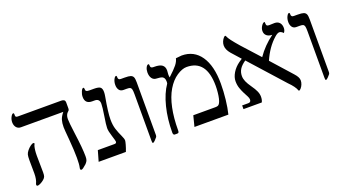

<svg xmlns="http://www.w3.org/2000/svg" viewBox="-51 -1045 2706 1511"><g transform="rotate(-20 1302.5 -289.5)"><path d="M502.9 -477.1Q502.9 -461.4 493.2 -455.1Q470.2 -436.5 470.2 -398.9Q470.2 -371.1 482.9 -274.9Q501 -142.6 501 -77.1Q501 -56.2 497.3 -45.7Q493.7 -35.2 486.6 -26.9Q479.5 -18.6 478.8 -17.8Q478 -17.1 477.5 -16.6Q477.1 -16.1 476.3 -15.6Q475.6 -15.1 450.2 5.9Q439.9 12.2 435.1 12.2Q425.8 12.2 425.8 0L427.2 -8.3Q433.1 -33.7 433.1 -87.9Q433.1 -147.9 425.3 -240.7Q417 -333 417 -350.1Q417 -384.8 424.3 -409.9Q431.6 -435.1 456.1 -464.8H101.1Q77.6 -464.8 63.7 -481.7Q49.8 -498.5 49.8 -524.9Q49.8 -547.4 60.5 -568.1Q71.3 -588.9 81.1 -588.9Q87.9 -588.9 87.9 -580.1V-568.8Q87.9 -560.5 92.3 -556.9Q96.7 -553.2 107.9 -553.2H470.2Q502.9 -553.2 502.9 -527.8ZM158.2 -308.1Q158.2 -305.7 150.9 -291Q142.1 -258.8 142.1 -211.9L144 -71.8Q144 -47.4 139.6 -36.6Q135.3 -25.9 122.6 -14.9Q109.9 -3.9 93.8 4.2Q77.6 12.2 69.8 12.2Q59.1 12.2 59.1 1L60.5 -5.9Q76.2 -37.1 76.2 -86.9L75.2 -196.8Q75.2 -230.5 79.1 -244.9Q83 -259.3 95.7 -275.1Q108.4 -291 124.5 -303Q140.6 -314.9 148.9 -314.9Q151.9 -314.9 155 -313Q158.2 -311 158.2 -308.1Z M836.4 -86.9Q836.4 -79.6 829.3 -54Q822.3 -28.3 811 0H583L608.4 -88.9H749Q765.1 -88.9 765.1 -104Q765.1 -110.4 751 -155.3Q736.3 -200.2 736.3 -226.1Q736.3 -252.4 748 -323.2Q759.3 -394 759.3 -422.9Q759.3 -464.8 719.2 -464.8H697.3Q639.2 -464.8 639.2 -522.9Q639.2 -544.9 648.9 -566.9Q658.7 -588.9 668 -588.9Q675.3 -588.9 675.3 -574.2Q675.3 -562 681.9 -557.6Q688.5 -553.2 707 -553.2H744.1Q784.7 -553.2 797.9 -542Q811 -530.8 811 -502Q811 -486.8 807.1 -465.3Q784.2 -339.4 784.2 -280.8Q784.2 -233.4 795.4 -199Q806.6 -164.6 823.2 -129.4Q836.4 -101.6 836.4 -86.9Z M1078.6 -43.9Q1078.6 -34.7 1074.5 -28.3Q1070.3 -22 1056.9 -8.1Q1043.5 5.9 1037.6 5.9Q1032.7 5.9 1031.5 2.2Q1030.3 -1.5 1030.3 -14.2V-402.8Q1030.3 -431.2 1027.3 -443.4Q1024.4 -455.6 1016.8 -460.2Q1009.3 -464.8 988.3 -464.8H959.5Q936 -464.8 924.3 -481.4Q912.6 -498 912.6 -522.9Q912.6 -548.8 922.6 -568.8Q932.6 -588.9 942.4 -588.9Q944.8 -588.9 946.5 -585.9Q948.2 -583 948.2 -580.1V-570.8Q948.2 -565.4 952.9 -559.3Q957.5 -553.2 970.2 -553.2H1000.5Q1036.1 -553.2 1051.3 -547.9Q1066.4 -542.5 1072.5 -529.5Q1078.6 -516.6 1078.6 -485.8Z M1697.3 -250Q1697.3 -185.1 1689.7 -117.7Q1682.1 -50.3 1669.4 0H1385.3L1408.2 -89.8H1593.3Q1609.4 -89.8 1616.9 -94Q1624.5 -98.1 1631.1 -110.4Q1637.7 -122.6 1642.6 -143.6Q1647.5 -164.6 1650.4 -193.1Q1653.3 -221.7 1653.3 -247.1Q1653.3 -464.8 1487.3 -464.8Q1451.2 -464.8 1405.3 -434.6Q1359.4 -404.3 1324.7 -346.2Q1290 -288.1 1272.7 -205.1Q1255.4 -122.1 1255.4 -20Q1255.4 -7.3 1252.4 -2.2Q1249.5 2.9 1240.2 2.9H1220.2Q1206.1 2.9 1206.1 -18.1Q1206.1 -131.8 1231 -231Q1255.9 -330.1 1300.3 -394Q1302.2 -398.9 1302.2 -411.1Q1302.2 -428.7 1296.4 -439Q1290.5 -449.2 1279.8 -453.9Q1269 -458.5 1238.3 -460Q1212.4 -460 1198.2 -478.8Q1184.1 -497.6 1184.1 -529.8Q1184.1 -552.2 1192.9 -570.1Q1201.7 -587.9 1212.4 -587.9Q1216.3 -587.9 1217.8 -585.2Q1219.2 -582.5 1219.2 -571.8Q1219.2 -553.2 1242.2 -553.2H1249Q1295.4 -553.2 1315.4 -538.1Q1335.4 -522.9 1335.4 -492.2L1333 -458Q1333 -444.3 1335.4 -433.1Q1386.7 -480.5 1407.2 -506.6Q1427.7 -532.7 1433.1 -558.1Q1470.7 -563 1482.4 -563Q1584.5 -563 1640.9 -481Q1697.3 -398.9 1697.3 -250Z M2313 -492.2Q2313 -470.7 2299.8 -454.1Q2281.7 -472.2 2267.1 -472.2Q2251.5 -472.2 2228 -451.2Q2158.7 -390.6 2114.3 -289.1L2266.1 -119.1Q2296.9 -85.4 2296.9 -59.1Q2296.9 -42.5 2290.5 -26.4Q2284.2 -10.3 2273.9 1.5Q2263.7 13.2 2257.8 13.2Q2253.9 13.2 2252.9 9.3Q2241.7 -24.4 2193.8 -71.8L1939.9 -355Q1904.3 -330.6 1888.7 -305.4Q1873 -280.3 1873 -248Q1873 -226.1 1883.3 -202.1Q1893.6 -178.2 1916 -146.5Q1938 -115.7 1948.5 -91.8Q1959 -67.9 1959 -44.9Q1959 -18.6 1949.2 0H1795.9V-30.8H1848.1Q1870.1 -30.8 1870.1 -54.2Q1870.1 -66.4 1861.1 -83Q1852.1 -99.6 1841.1 -121.1Q1830.1 -142.6 1821 -168.9Q1812 -195.3 1812 -227.1Q1812 -260.7 1833.7 -296.9Q1855.5 -333 1893.1 -359.9L1918.9 -377L1851.1 -453.1Q1820.8 -488.8 1820.8 -522.9Q1820.8 -539.1 1827.1 -554.7Q1833.5 -570.3 1842.8 -581.1Q1852.1 -591.8 1856.9 -591.8Q1861.8 -591.8 1865.2 -582Q1872.6 -559.6 1942.9 -479L2074.2 -334Q2127.4 -412.1 2209 -472.2Q2180.2 -472.2 2163.1 -486.6Q2146 -501 2146 -525.9Q2146 -547.4 2159.2 -567.6Q2172.4 -587.9 2184.1 -587.9Q2187 -587.9 2187.5 -585.2Q2188 -582.5 2188 -574.2Q2188 -562 2192.9 -556.9Q2197.8 -551.8 2211.9 -551.8L2256.8 -553.2Q2283.2 -553.2 2298.1 -536.9Q2313 -520.5 2313 -492.2Z M2527.3 -43.9Q2527.3 -34.7 2523.2 -28.3Q2519 -22 2505.6 -8.1Q2492.2 5.9 2486.3 5.9Q2481.4 5.9 2480.2 2.2Q2479 -1.5 2479 -14.2V-402.8Q2479 -431.2 2476.1 -443.4Q2473.1 -455.6 2465.6 -460.2Q2458 -464.8 2437 -464.8H2408.2Q2384.8 -464.8 2373 -481.4Q2361.3 -498 2361.3 -522.9Q2361.3 -548.8 2371.3 -568.8Q2381.3 -588.9 2391.1 -588.9Q2393.6 -588.9 2395.3 -585.9Q2397 -583 2397 -580.1V-570.8Q2397 -565.4 2401.6 -559.3Q2406.2 -553.2 2418.9 -553.2H2449.2Q2484.9 -553.2 2500 -547.9Q2515.1 -542.5 2521.2 -529.5Q2527.3 -516.6 2527.3 -485.8Z"/></g></svg>

Font: Tinos
Style: Regular
Weight: 400
Designer: Steve Matteson
Foundry: Monotype Imaging Inc.
Version: Version 1.23